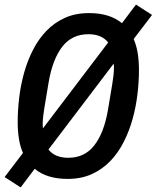

<svg xmlns="http://www.w3.org/2000/svg" viewBox="-26 -767 682 836"><path d="M268 12Q178 12 125 -32L64 49L-6 4L74 -101Q62 -128 56.5 -162Q51 -196 51 -236Q51 -286 57.5 -341Q64 -396 78.5 -448.5Q93 -501 117 -548.5Q141 -596 175.5 -632Q210 -668 256 -689Q302 -710 362 -710Q452 -710 505 -666L566 -747L636 -702L556 -597Q568 -570 573.5 -536Q579 -502 579 -462Q579 -411 572.5 -356.5Q566 -302 551.5 -249.5Q537 -197 513 -149.5Q489 -102 454.5 -66Q420 -30 374 -9Q328 12 268 12ZM167 -296Q164 -278 162 -260.5Q160 -243 160 -229Q160 -223 160 -218Q160 -213 161 -208L445 -582Q417 -618 359 -618Q287 -618 245 -563.5Q203 -509 186 -410ZM271 -80Q343 -80 385 -134.5Q427 -189 444 -288L463 -402Q466 -420 468 -437.5Q470 -455 470 -469Q470 -475 470 -480Q470 -485 469 -490L185 -116Q213 -80 271 -80Z"/></svg>

Font: IBM Plex Mono Medium
Style: Italic
Weight: 500
Italic angle: -9°
Monospace: yes
Designer: Mike Abbink, Paul van der Laan, Pieter van Rosmalen
Foundry: Bold Monday
Version: Version 2.3